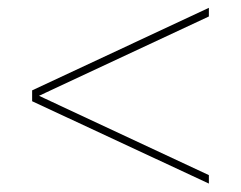

<svg xmlns="http://www.w3.org/2000/svg" viewBox="-20 -626 600 478"><path d="M60 -379.5V-401L500 -606.5V-585ZM500 -169 60 -374V-395.5L500 -190Z"/></svg>

Font: Bodoni Moda 11pt ExtraBold
Style: Italic
Weight: 800
Italic angle: -13°
Version: Version 2.004